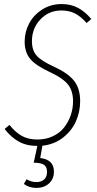

<svg xmlns="http://www.w3.org/2000/svg" viewBox="-20 -713 480 951"><path d="M285.2 -692.9Q332 -692.9 366.9 -673.8Q401.9 -654.8 432.1 -619.1L409.2 -599.1Q379.9 -631.8 351.1 -646.5Q322.3 -661.1 284.2 -661.1Q221.7 -661.1 179.9 -616.7Q138.2 -572.3 138.2 -508.8Q138.2 -463.9 161.4 -437.5Q184.6 -411.1 247.1 -382.8Q316.4 -351.1 346.7 -313Q377 -274.9 377 -211.9Q377 -159.7 356.4 -112.8Q335.9 -65.9 292.5 -31.7Q249 2.4 189.9 8.8L179.2 69.8Q247.1 77.1 247.1 137.2Q247.1 173.8 222.4 195.8Q197.8 217.8 160.2 217.8Q124.5 217.8 98.1 198.2L111.8 174.8Q135.3 189 160.2 189Q183.6 189 198.2 176.3Q212.9 163.6 212.9 138.2Q212.9 114.3 198.5 103.8Q184.1 93.3 147 92.8L165 9.8Q111.3 9.8 72.5 -12Q33.7 -33.7 2.9 -74.2L26.9 -94.2Q54.7 -59.1 86.9 -40.5Q119.1 -22 165 -22Q208 -22 242.7 -38.6Q277.3 -55.2 298.3 -82.5Q319.3 -109.9 330.6 -142.8Q341.8 -175.8 341.8 -210.9Q341.8 -262.7 317.1 -293.9Q292.5 -325.2 231 -354Q158.7 -387.2 130.4 -420.4Q102.1 -453.6 102.1 -506.8Q102.1 -553.7 123.8 -595.7Q145.5 -637.7 188.2 -665.3Q231 -692.9 285.2 -692.9Z"/></svg>

Font: Fira Sans Compressed UltraLight
Style: Italic
Weight: 200
Width: 3
Italic angle: -8°
Designer: Carrois Corporate & Edenspiekermann AG
Foundry: Carrois Corporate GbR & Edenspiekermann AG
Version: Version 4.203;PS 004.203;hotconv 1.0.88;makeotf.lib2.5.64775